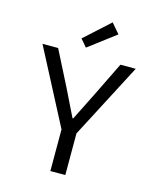

<svg xmlns="http://www.w3.org/2000/svg" viewBox="-126 -954 853 1042"><g transform="rotate(15 300.0 -433.5)"><path d="M258 0V-234L38 -656H126L225 -461Q244 -423 262 -385.5Q280 -348 300 -308H304Q324 -348 343 -386Q362 -424 381 -462L476 -656H562L342 -234V0ZM271 -697 235 -739 376 -867 423 -812Z"/></g></svg>

Font: Source Code Pro
Style: Regular
Weight: 400
Monospace: yes
Designer: Paul D. Hunt, Teo Tuominen
Foundry: Adobe Systems Incorporated
Version: Version 2.030;PS 1.000;hotconv 16.6.51;makeotf.lib2.5.65220